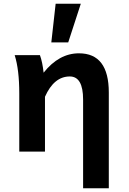

<svg xmlns="http://www.w3.org/2000/svg" viewBox="-20 -806 688 1021"><path d="M558.6 195.3H421.9V-276.4Q421.9 -399.4 351.1 -399.4Q267.1 -399.4 219.2 -291.5V0H82.5V-309.1Q82.5 -435.5 58.1 -512.7H192.4Q206.1 -474.6 211.9 -419.4Q293.5 -522.5 399.9 -522.5Q558.6 -522.5 558.6 -314ZM342.8 -580.6H252.9L275.9 -786.1H409.7Z"/></svg>

Font: Cadman
Style: Bold
Weight: 700
Designer: Paul James MIller
Foundry: High-Logic / Made with FontCreator
Version: Version 2.114;March 28, 2021;FontCreator 13.0.0.2683 64-bit